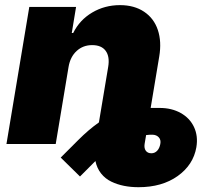

<svg xmlns="http://www.w3.org/2000/svg" viewBox="-20 -573 870 764"><path d="M252.8 -306.8 201.7 0H5.7L96.6 -545.5H282.7L265.6 -441.8H271.3Q296.9 -493.6 346.8 -523.1Q396.7 -552.6 457.4 -552.6Q514.2 -552.6 553.4 -526.3Q592.7 -500 608.1 -453.7Q623.6 -407.3 613.6 -348L579.5 -143.5H599.8H615.1Q663 -143.5 699 -123.4Q735.1 -103.3 752 -67.5Q768.8 -31.6 761.4 12.8Q749.3 83.1 687 127.5Q624.6 171.9 531.2 171.9Q500.4 171.9 473.5 166.5Q446.7 161.2 422.8 149.7Q398.8 138.1 382.3 117.4Q365.8 96.6 359.7 67.8L298.3 129.3L221.6 54L291.2 -15.6Q332.7 -57.2 373.6 -85.9L410.5 -306.8Q417.3 -347.7 400.6 -370.6Q383.9 -393.5 346.6 -393.5Q310.4 -393.5 285 -370.2Q259.6 -346.9 252.8 -306.8ZM561.4 -35.5 555.4 0Q552.9 16.7 560.2 26.8Q567.5 36.9 582.4 36.9Q595.9 36.9 605.3 27Q614.7 17 617.9 0Q621.1 -16.3 612 -26.3Q603 -36.2 588.1 -36.9Q578.1 -37.6 561.4 -35.5Z"/></svg>

Font: Karasuma Gothic
Style: Italic
Weight: 900
Italic angle: -9.39999°
Designer: Rasmus Andersson / Ryoko Nishizuka
Foundry: Genbu
Version: Version 1.00